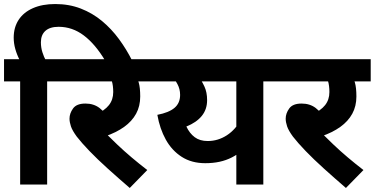

<svg xmlns="http://www.w3.org/2000/svg" viewBox="-20 -916 1860 953"><path d="M254 -896Q323 -896 381 -873.5Q439 -851 486 -812Q533 -773 570.5 -722Q608 -671 636 -615H502Q453 -697 396 -740Q339 -783 271 -783Q228 -783 205.5 -763Q183 -743 183 -706Q183 -680 190.5 -656.5Q198 -633 208 -615H79Q64 -644 56 -672.5Q48 -701 48 -729Q48 -780 72.5 -817.5Q97 -855 143.5 -875.5Q190 -896 254 -896ZM80 -512H0V-622H309V-512H214V0H80Z M638 -512 650 -551Q661 -532 668.5 -506.5Q676 -481 676 -437Q676 -389 655.5 -351.5Q635 -314 596 -286Q557 -258 501 -239L502 -257Q528 -231 561.5 -199Q595 -167 633.5 -134.5Q672 -102 711 -72L624 17Q566 -33 514.5 -79.5Q463 -126 424 -166.5Q385 -207 361 -238Q339 -268 332 -289Q325 -310 325 -327Q325 -353 342.5 -377.5Q360 -402 404 -402Q445 -402 474 -380Q503 -358 528 -311L456 -348Q499 -367 520.5 -394Q542 -421 542 -459Q542 -491 535 -514Q528 -537 517 -553L552 -512H294V-622H747V-512Z M1381 -622V-512H1287V0H1153V-207L1185 -171Q1159 -149 1130.5 -134.5Q1102 -120 1069.5 -113Q1037 -106 999 -106Q931 -106 882 -137.5Q833 -169 803 -223Q773 -277 761 -346Q818 -357 846 -380.5Q874 -404 874 -445Q874 -474 860.5 -499Q847 -524 831 -540L913 -512H732V-622ZM922 -512 959 -547Q981 -516 994.5 -487Q1008 -458 1008 -419Q1008 -373 981.5 -340.5Q955 -308 905 -288Q921 -254 946.5 -235Q972 -216 1011 -216Q1062 -216 1106 -244.5Q1150 -273 1178 -326L1153 -228V-512Z M1711 -512 1723 -551Q1734 -532 1741.5 -506.5Q1749 -481 1749 -437Q1749 -389 1728.5 -351.5Q1708 -314 1669 -286Q1630 -258 1574 -239L1575 -257Q1601 -231 1634.5 -199Q1668 -167 1706.5 -134.5Q1745 -102 1784 -72L1697 17Q1639 -33 1587.5 -79.5Q1536 -126 1497 -166.5Q1458 -207 1434 -238Q1412 -268 1405 -289Q1398 -310 1398 -327Q1398 -353 1415.5 -377.5Q1433 -402 1477 -402Q1518 -402 1547 -380Q1576 -358 1601 -311L1529 -348Q1572 -367 1593.5 -394Q1615 -421 1615 -459Q1615 -491 1608 -514Q1601 -537 1590 -553L1625 -512H1367V-622H1820V-512Z"/></svg>

Font: Noto Sans Devanagari
Style: Regular
Weight: 400
Designer: Jelle Bosma - Monotype Design Team
Foundry: Monotype Imaging Inc.
Version: Version 2.003